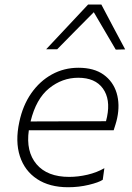

<svg xmlns="http://www.w3.org/2000/svg" viewBox="-20 -796 568 826"><path d="M273 9.5Q193 9.5 139.5 -25.8Q86 -61 65.5 -124.2Q45 -187.5 63 -271Q78 -342.5 114.5 -394.8Q151 -447 203.2 -475.8Q255.5 -504.5 317.5 -504.5Q384.5 -504.5 425.8 -474.8Q467 -445 481.8 -395.8Q496.5 -346.5 484 -287.5Q481.5 -275.5 477 -261Q472.5 -246.5 469 -235.5H104Q91 -144 137.2 -89.5Q183.5 -35 277.5 -35Q316.5 -35 356.8 -44.5Q397 -54 429 -72.5L422 -22.5Q404.5 -11 362 -0.8Q319.5 9.5 273 9.5ZM316.5 -461.5Q247.5 -461.5 191.2 -416Q135 -370.5 111.5 -273.5L436 -274.5Q438.5 -284.5 440.5 -293.5Q456 -369 422.8 -415.2Q389.5 -461.5 316.5 -461.5ZM478 -582.5Q432 -661.5 383.5 -743.5Q343.5 -703 304.5 -663.8Q265.5 -624.5 226 -584H178.5Q225 -633.5 269.5 -681Q314 -728.5 359 -776.5H416Q441.5 -728.5 467 -680Q492.5 -631.5 518.5 -583.5Z"/></svg>

Font: Commissioner ExtraLight
Style: Italic
Weight: 200
Italic angle: -12°
Designer: Kostas Bartsokas
Foundry: Kostas Bartsokas
Version: Version 1.000; ttfautohint (v1.8.3)